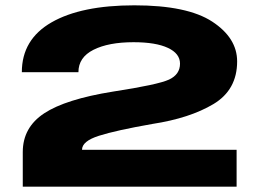

<svg xmlns="http://www.w3.org/2000/svg" viewBox="-20 -701 979 721"><path d="M65.5 0V-130Q65.5 -222.5 146 -275.5Q226.5 -328.5 404 -357Q573.5 -383 614.8 -402.2Q656 -421.5 656 -462Q656 -500 610.5 -521.2Q565 -542.5 481.5 -542.5Q387.5 -542.5 331 -514Q274.5 -485.5 274.5 -430H62Q62 -553 173.5 -617Q285 -681 484.5 -681Q683.5 -681 777 -619.8Q870.5 -558.5 870.5 -470.5Q870.5 -363.5 781.5 -310.2Q692.5 -257 552 -235.5Q415.5 -211.5 351.8 -191.2Q288 -171 288 -138.5H868.5V0Z"/></svg>

Font: Anybody UltraExpanded Regular
Style: Bold
Weight: 700
Width: 9
Designer: Tyler Finck
Foundry: Etcetera Type Company
Version: Version 1.010; ttfautohint (v1.8.3) -l 8 -r 50 -G 200 -x 14 